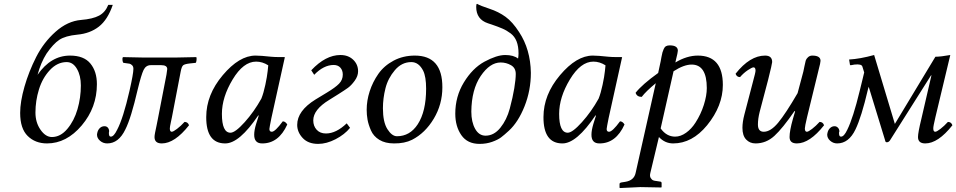

<svg xmlns="http://www.w3.org/2000/svg" viewBox="-20 -723 4886 981"><path d="M475.1 -293Q475.1 -173.8 397.5 -82Q319.8 9.8 220.2 9.8Q160.2 9.8 121.6 -28.1Q83 -65.9 83 -146Q83 -203.1 105 -280Q127 -356.9 165 -431.9Q203.1 -506.8 264.2 -561Q325.2 -615.2 394 -621.1Q454.1 -626 486.1 -643.1Q518.1 -660.2 533.2 -698.2H556.2Q530.3 -622.1 485.1 -586.9Q439.9 -551.8 375 -545.9Q314 -540 283 -519.5Q252 -499 217.8 -449.2Q189 -404.3 171.9 -340.8Q239.7 -439 337.9 -439Q408.7 -439 441.9 -398.4Q475.1 -357.9 475.1 -293ZM245.1 -22.9Q289.1 -22.9 324 -64.5Q358.9 -106 376 -165Q393.1 -224.1 393.1 -286.1Q393.1 -336.9 373 -371.3Q353 -405.8 320.8 -405.8Q272.9 -405.8 234.9 -365Q196.8 -324.2 179 -266.1Q161.1 -208 161.1 -147.9Q161.1 -97.2 187 -60.1Q212.9 -22.9 245.1 -22.9Z M786.6 -115.2 830.6 -341.8Q834.5 -365.7 834.5 -370.1Q834.5 -390.1 803.7 -390.1H750.5Q725.6 -390.1 713.6 -365.5Q701.7 -340.8 683.6 -266.1Q649.4 -118.2 620.6 -62Q586.4 9.8 527.8 9.8Q506.8 9.8 491.2 -3.7Q475.6 -17.1 475.6 -35.2Q475.6 -40 476.6 -42Q479.5 -58.1 489.5 -68.1Q499.5 -78.1 513.7 -78.1Q524.9 -78.1 531.2 -70.6Q537.6 -63 537.6 -51.8Q537.6 -48.8 536.6 -47.9Q534.7 -24.9 546.4 -24.9Q561.5 -24.9 578.6 -60.1Q609.4 -118.2 641.6 -258.8Q661.6 -346.7 661.6 -371.1Q661.6 -383.3 655 -389.6Q648.4 -396 642.1 -397.5Q635.7 -398.9 618.2 -400.9Q613.8 -401.9 610.8 -401.9Q606.9 -404.8 605.7 -415.8Q604.5 -426.8 608.4 -431.2Q682.6 -429.2 704.6 -429.2H885.7L983.4 -431.2Q985.4 -424.3 983.9 -413.6Q982.4 -402.8 979.5 -401.9L950.7 -398.9Q923.8 -396 915.8 -389.4Q907.7 -382.8 902.8 -355L858.4 -124Q856.4 -115.2 853.5 -101.1Q850.6 -86.9 849.1 -78.9Q847.7 -70.8 847.7 -66.9Q847.7 -49.8 857.4 -49.8Q865.2 -49.8 884.5 -64.5Q903.8 -79.1 922.9 -100.1Q939.9 -100.1 945.8 -83Q872.6 9.8 806.6 9.8Q769.5 9.8 769.5 -22.9Q769.5 -30.8 772.5 -45.9Q775.4 -61 780 -82Q784.7 -103 786.6 -115.2Z M1365.7 -433.1Q1373.5 -431.2 1435.5 -431.2L1366.7 -120.1Q1356.9 -72.3 1356.4 -64Q1356.4 -49.8 1368.7 -49.8Q1385.7 -49.8 1424.8 -103Q1438 -103 1447.8 -86.9Q1403.8 10.3 1319.3 9.8Q1278.3 9.8 1278.8 -35.2Q1278.8 -57.1 1288.6 -89.8L1301.8 -131.8L1299.8 -133.8Q1202.6 10.3 1130.4 9.8Q1033.2 9.8 1033.7 -125Q1033.7 -238.8 1118.2 -338.9Q1202.6 -439 1285.6 -439Q1311.5 -439 1365.7 -433.1ZM1315.4 -219.2Q1326.7 -247.1 1335.7 -289.6Q1344.7 -332 1347.7 -360.4L1350.6 -389.2Q1320.8 -408.2 1288.6 -408.2Q1223.6 -408.2 1168.7 -317.1Q1113.8 -226.1 1113.8 -141.1Q1113.8 -44.9 1157.7 -44.9Q1181.6 -44.9 1230 -98.6Q1278.3 -152.3 1315.4 -219.2Z M1585.4 -340.8 1570.3 -363.8Q1643.6 -441.9 1719.2 -441.9Q1759.3 -441.9 1784.4 -418Q1809.6 -394 1809.6 -358.9Q1809.6 -334 1792 -310.1Q1774.4 -286.1 1757.8 -274.2Q1741.2 -262.2 1709.5 -242.2L1662.6 -212.9Q1580.6 -163.1 1580.6 -107.9Q1580.6 -79.1 1597.9 -60.1Q1615.2 -41 1645.5 -41Q1697.3 -41 1751.5 -92.8L1768.6 -69.8Q1740.7 -35.6 1694.6 -11.7Q1648.4 12.2 1605.5 12.2Q1554.7 12.2 1526.6 -17.8Q1498.5 -47.9 1498.5 -85Q1498.5 -156.7 1592.3 -214.8L1650.4 -250Q1693.4 -275.9 1712.4 -295.4Q1731.4 -314.9 1731.4 -341.8Q1731.4 -363.8 1719 -377.4Q1706.5 -391.1 1684.6 -391.1Q1633.3 -390.6 1585.4 -340.8Z M1936.5 -169.9Q1936.5 -99.1 1959.5 -63Q1982.4 -26.9 2008.3 -26.9Q2074.2 -26.9 2114.3 -87.9Q2157.2 -153.8 2157.2 -270Q2157.2 -331.1 2142.1 -361.8Q2119.6 -405.8 2081.5 -405.8Q2032.7 -405.8 1997.6 -364.5Q1962.4 -323.2 1949.5 -272Q1936.5 -220.7 1936.5 -169.9ZM1853.5 -162.1Q1853.5 -209 1868.9 -256.6Q1884.3 -304.2 1913.3 -345.7Q1942.4 -387.2 1991 -413.1Q2039.6 -439 2099.6 -439Q2240.7 -439 2240.2 -276.9Q2240.2 -189.9 2196.3 -116.5Q2152.3 -43 2085.4 -8.8Q2047.4 10.3 1993.2 9.8Q1948.2 9.8 1918.2 -8.5Q1888.2 -26.9 1875.2 -56.9Q1862.3 -86.9 1857.9 -111.6Q1853.5 -136.2 1853.5 -162.1Z M2615.2 -345.2Q2615.2 -376 2590.8 -389.9Q2566.4 -403.8 2538.1 -403.8Q2482.9 -403.8 2436 -334.5Q2389.2 -265.1 2388.2 -152.8Q2388.2 -99.6 2407.7 -64.7Q2427.2 -29.8 2460.9 -29.8Q2503.9 -29.8 2536.6 -70.3Q2569.3 -110.8 2584.7 -168.5Q2600.1 -226.1 2607.7 -272.2Q2615.2 -318.4 2615.2 -345.2ZM2627 -423.8Q2628.9 -432.6 2629.4 -449.2Q2629.4 -486.3 2619.4 -511.7Q2609.4 -537.1 2588.9 -552.5Q2568.4 -567.9 2546.1 -577.4Q2523.9 -586.9 2492.2 -597.7Q2479 -602.1 2473.1 -604Q2413.1 -624 2413.1 -688Q2413.1 -703.1 2417 -703.1H2418Q2435.1 -693.4 2481.2 -678.2Q2527.3 -663.1 2563.2 -637Q2599.1 -610.8 2632.3 -559.1Q2690.4 -471.2 2692.4 -351.1Q2692.4 -261.2 2660.2 -180.2Q2627.9 -99.1 2580.1 -55.2Q2556.2 -33.2 2540 -21Q2523.9 -8.8 2494.6 1.7Q2465.3 12.2 2430.2 12.2Q2368.2 12.2 2337.2 -32.5Q2306.2 -77.1 2306.2 -142.1Q2306.2 -230 2350.1 -302Q2394 -374 2454.1 -407.2Q2518.1 -441.9 2561 -441.9Q2604 -441.9 2627 -423.8Z M3088.9 -433.1Q3096.7 -431.2 3158.7 -431.2L3089.8 -120.1Q3080.1 -72.3 3079.6 -64Q3079.6 -49.8 3091.8 -49.8Q3108.9 -49.8 3147.9 -103Q3161.1 -103 3170.9 -86.9Q3127 10.3 3042.5 9.8Q3001.5 9.8 3002 -35.2Q3002 -57.1 3011.7 -89.8L3024.9 -131.8L3022.9 -133.8Q2925.8 10.3 2853.5 9.8Q2756.3 9.8 2756.8 -125Q2756.8 -238.8 2841.3 -338.9Q2925.8 -439 3008.8 -439Q3034.7 -439 3088.9 -433.1ZM3038.6 -219.2Q3049.8 -247.1 3058.8 -289.6Q3067.9 -332 3070.8 -360.4L3073.7 -389.2Q3043.9 -408.2 3011.7 -408.2Q2946.8 -408.2 2891.8 -317.1Q2836.9 -226.1 2836.9 -141.1Q2836.9 -44.9 2880.9 -44.9Q2904.8 -44.9 2953.1 -98.6Q3001.5 -152.3 3038.6 -219.2Z M3430.7 -403.8Q3489.7 -439 3545.4 -439Q3673.3 -439 3673.3 -289.1Q3673.3 -182.1 3592.8 -83Q3516.6 9.8 3419.4 9.8Q3377.4 9.8 3346.7 -22.9L3302.7 161.1Q3298.8 177.2 3304.7 186.5Q3310.5 195.8 3317.6 198.5Q3324.7 201.2 3335.4 202.1L3354.5 205.1Q3360.4 206.1 3360.4 212.9V232.9L3358.4 234.9Q3290.5 232.9 3251.5 232.9L3147.5 237.8L3145.5 235.8V216.8Q3145.5 210.9 3155.8 209L3174.3 206.1Q3219.2 199.2 3227.5 161.1L3330.6 -297.9Q3280.8 -256.8 3258.8 -228Q3233.9 -228 3227.5 -249Q3261.7 -292 3342.8 -350.1L3355.5 -409.2Q3356.4 -415 3359.6 -431.6Q3362.8 -448.2 3364.7 -455.1Q3366.7 -461.9 3371.1 -472.4Q3375.5 -482.9 3383.1 -487.1Q3390.6 -491.2 3401.4 -491.2Q3443.4 -491.2 3443.4 -463.9Q3443.4 -459 3440.9 -448Q3438.5 -437 3435.1 -423.3Q3431.6 -409.7 3430.7 -403.8ZM3591.3 -272.9Q3591.3 -393.1 3513.7 -393.1Q3474.6 -393.1 3421.4 -358.9L3355.5 -66.9Q3385.3 -24.9 3429.7 -24.9Q3457.5 -24.9 3485.4 -44.7Q3513.2 -64.5 3533.7 -96.7Q3561 -139.2 3576.2 -187Q3591.3 -234.9 3591.3 -272.9Z M4159.2 -352.1 4103.5 -124Q4092.3 -76.2 4092.3 -66.9Q4092.3 -49.8 4102.5 -49.8Q4110.4 -49.8 4129.4 -64.5Q4148.4 -79.1 4167.5 -100.1Q4184.6 -100.1 4190.4 -83Q4117.2 9.8 4051.3 9.8Q4014.2 9.8 4014.2 -22.9Q4014.2 -55.2 4031.2 -115.2L4042.5 -153.8L4039.6 -155.8Q3978.5 -66.9 3936.5 -28.6Q3894.5 9.8 3840.3 9.8Q3811.5 9.8 3792.5 -10Q3773.4 -29.8 3773.4 -69.8Q3773.4 -99.6 3783.2 -137.2L3827.1 -305.2Q3840.3 -353 3840.3 -361.8Q3840.3 -378.9 3830.1 -378.9Q3822.3 -378.9 3800.8 -364.5Q3779.3 -350.1 3761.2 -329.1Q3744.1 -329.1 3738.3 -346.2Q3811.5 -439 3889.2 -439Q3925.3 -439 3925.3 -405.8Q3925.3 -397.9 3904.3 -314L3861.3 -150.9Q3852.5 -115.7 3852.5 -86.9Q3852.5 -49.8 3882.3 -49.8Q3917.5 -49.8 3955.8 -95.9Q3994.1 -142.1 4055.2 -247.1L4084.5 -356.9Q4086.4 -364.7 4090.3 -384.8Q4094.2 -404.8 4096.7 -413.3Q4099.1 -421.9 4108.2 -430.4Q4117.2 -439 4130.4 -439Q4172.4 -439 4172.4 -412.1Q4172.4 -407.2 4169.9 -396Q4167.5 -384.8 4163.8 -371.3Q4160.2 -357.9 4159.2 -352.1Z M4687.5 -115.2 4739.3 -338.9 4736.3 -336.9 4527.3 -5.9Q4520.5 3.9 4511.2 3.9Q4503.4 3.9 4502.4 -5.9L4418.5 -279.8L4414.6 -266.1Q4381.3 -124 4351.1 -62Q4316.9 9.8 4257.3 9.8Q4237.3 9.8 4221.9 -3.7Q4206.5 -17.1 4206.5 -35.2Q4206.5 -40 4207.5 -42Q4210.4 -58.1 4220.5 -68.1Q4230.5 -78.1 4244.1 -78.1Q4253.9 -78.1 4261.2 -70.6Q4268.6 -63 4268.6 -51.8Q4268.6 -48.8 4267.1 -47.9Q4265.1 -24.9 4277.3 -24.9Q4292.5 -24.9 4309.1 -60.1Q4338.9 -120.1 4372.6 -258.8Q4377.4 -279.8 4386 -313.5Q4394.5 -347.2 4395.5 -353L4386.2 -382.8Q4382.3 -397 4346.2 -393.1L4329.1 -390.1Q4322.3 -388.2 4322.3 -395L4318.4 -418.9Q4373.5 -421.9 4446.3 -441.9L4552.2 -89.8L4759.3 -433.1Q4786.1 -433.1 4835.4 -441.9L4759.3 -124Q4748 -76.2 4748.5 -66.9Q4748.5 -49.8 4758.3 -49.8Q4766.1 -49.8 4785.2 -64.5Q4804.2 -79.1 4823.2 -100.1Q4840.3 -100.1 4846.2 -83Q4772.9 9.8 4707.5 9.8Q4670.4 9.8 4670.4 -22.9Q4670.4 -45.4 4687.5 -115.2Z"/></svg>

Font: Linux Libertine
Style: Italic
Weight: 400
Italic angle: -12°
Designer: Philipp H. Poll
Foundry: Philipp H. Poll
Version: Version 5.1.6 ; ttfautohint (v0.9)